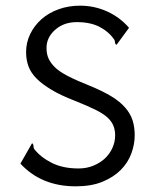

<svg xmlns="http://www.w3.org/2000/svg" viewBox="-20 -647 540 677"><path d="M435 -549 391 -489Q386 -491 385.5 -497.5Q385 -504 383 -507Q364 -535 331.5 -552Q299 -569 251 -569Q205 -569 174.5 -542Q144 -515 144 -478Q144 -456 151.5 -440Q159 -424 174.5 -409Q190 -394 220 -378.5Q250 -363 298 -344Q344 -325 374 -306.5Q404 -288 422 -267Q440 -246 447.5 -222.5Q455 -199 455 -170Q455 -138 443 -105.5Q431 -73 405.5 -47.5Q380 -22 341 -6Q302 10 247 10Q126 10 52 -70L93 -142Q98 -139 98 -132Q98 -125 101 -121Q124 -92 163 -72.5Q202 -53 257 -53Q285 -53 308.5 -62.5Q332 -72 349 -87.5Q366 -103 376 -124.5Q386 -146 386 -170Q386 -189 379.5 -204.5Q373 -220 358 -233.5Q343 -247 315.5 -260.5Q288 -274 243 -292Q194 -311 161.5 -330.5Q129 -350 109 -370Q89 -390 80.5 -413Q72 -436 72 -463Q72 -497 86.5 -527Q101 -557 126.5 -579.5Q152 -602 187 -614.5Q222 -627 262 -627Q313 -627 358 -606.5Q403 -586 435 -549Z"/></svg>

Font: InconsolataGo
Style: Regular
Weight: 400
Designer: Raph Levien, Kirill Tkachev
Foundry: Cyreal
Version: Version 1.013